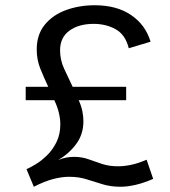

<svg xmlns="http://www.w3.org/2000/svg" viewBox="-20 -700 650 732"><path d="M109 12 81 -55Q95 -61 116.5 -74Q138 -87 159.5 -108Q181 -129 195.5 -158.5Q210 -188 210 -226Q210 -246 204.5 -269.5Q199 -293 187 -318H78V-369H164Q148 -403 134 -437.5Q120 -472 120 -511Q120 -568 150.5 -605.5Q181 -643 231.5 -661.5Q282 -680 341 -680Q425 -680 480 -642.5Q535 -605 554 -541L471 -516Q458 -568 421 -588.5Q384 -609 337 -609Q280 -609 244.5 -583Q209 -557 209 -508Q209 -472 224.5 -438Q240 -404 257 -369H461V-318H280Q290 -296 294 -276Q298 -256 298 -238Q298 -188 270.5 -151Q243 -114 202 -90Q219 -97 234 -99.5Q249 -102 262 -102Q292 -102 317 -93Q342 -84 369 -75Q396 -66 430 -66Q453 -66 479.5 -71.5Q506 -77 539 -91L564 -18Q527 -2 496 5Q465 12 439 12Q402 12 371 2.5Q340 -7 310 -16.5Q280 -26 243 -26Q216 -26 183 -17.5Q150 -9 109 12Z"/></svg>

Font: Atkinson Hyperlegible Next
Style: Regular
Weight: 400
Designer: Elliott Scott, Megan Eiswerth, Linus Boman, Theodore Petrosky, Letters from Sweden
Foundry: Applied Design Works, Letters from Sweden
Version: Version 2.001